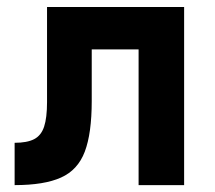

<svg xmlns="http://www.w3.org/2000/svg" viewBox="-20 -538 626 558"><path d="M22.5 0V-123Q58.6 -123 79.1 -133.5Q99.6 -144 108.2 -169.9Q116.7 -195.8 116.7 -241.2V-517.6H246.6V-244.6Q246.6 -150.4 226.4 -97.2Q206.2 -43.9 157.3 -22Q108.4 0 22.5 0ZM382.8 0V-517.6H515.1V0ZM142.1 -394.5V-517.6H497.1V-394.5Z"/></svg>

Font: Cascadia Mono
Style: Regular
Weight: 400
Monospace: yes
Designer: Aaron Bell
Foundry: Saja Typeworks
Version: Version 2102.003